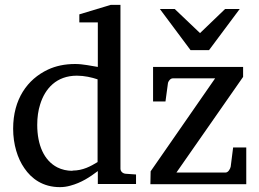

<svg xmlns="http://www.w3.org/2000/svg" viewBox="-20 -758 1065 789"><path d="M278 -56C255 -56 234 -61 216 -70C161 -98 133 -162 133 -245C133 -276 137 -304 145 -329C165 -394 212 -447 296 -447C327 -447 357 -440 381 -432V-92C353 -75 321 -57 278 -57ZM289 -495C246 -495 209 -487 177 -472C92 -432 34 -350 34 -229C34 -165 52 -107 80 -67C109 -24 156 11 226 11C241 11 255 9 269 5C314 -7 349 -30 382 -55V-2H539V-41L496 -44C485 -45 475 -53 475 -65V-738H435L306 -699V-666H382V-483C355 -487 322 -495 289 -495ZM598 -1H992V-152H938L928 -73C926 -64 918 -49 907 -49H705L979 -442V-483H609V-341H660L670 -415C671 -424 680 -436 690 -436H864L599 -54ZM839 -552 965 -721H905L802 -622L698 -721H637L763 -552Z"/></svg>

Font: Veleka
Style: Regular
Weight: 400
Designer: Stefan Peev, Context Ltd, 2016; SIL International, 1997-2014.
Foundry: Stefan Peev, Context Ltd, 2016
Version: Version 1.000